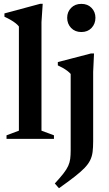

<svg xmlns="http://www.w3.org/2000/svg" viewBox="-20 -735 578 1016"><path d="M199.5 -43.5 265.5 -19V0H14.5V-19L80 -43.5V-595Q73 -604 62.5 -612.2Q52 -620.5 37.5 -629Q23 -637.5 3.5 -646.5V-664L193 -715H206L199.5 -618ZM410.5 -565.5Q377 -565.5 356.2 -587.2Q335.5 -609 335.5 -641Q335.5 -672 356.2 -693.2Q377 -714.5 410.5 -714.5Q444 -714.5 464.5 -693.2Q485 -672 485 -641Q485 -609 464.5 -587.2Q444 -565.5 410.5 -565.5ZM354 -343.5Q347.5 -351.5 337 -359.5Q326.5 -367.5 313.5 -375Q300.5 -382.5 286 -389V-406.5L461 -452H477.5L473 -355V12.5Q473 45 470 69Q467 93 457 113.2Q447 133.5 427.2 154Q407.5 174.5 374.5 200.2Q341.5 226 292 261L270 236Q298.5 205 315.5 183.2Q332.5 161.5 340.8 143.2Q349 125 351.5 105.8Q354 86.5 354 60Z"/></svg>

Font: Newsreader 24pt SemiBold
Style: Regular
Weight: 600
Designer: Hugues Gentile
Foundry: Production Type
Version: Version 1.003